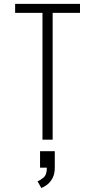

<svg xmlns="http://www.w3.org/2000/svg" viewBox="-20 -720 490 990"><path d="M199 0V-653.5H58V-700H392.5V-653.5H251.5V0ZM186.5 144.5V59.5H262.5V144.5Q262.5 177.5 250.5 199.2Q238.5 221 222 233Q205.5 245 193 249.5L173.5 214.5Q186.5 210.5 204.2 195.8Q222 181 221.5 144.5Z"/></svg>

Font: Trispace Condensed ExtraLight
Style: Regular
Weight: 200
Width: 3
Designer: Tyler Finck
Foundry: Etcetera Type Company
Version: Version 1.210; ttfautohint (v1.8.3)